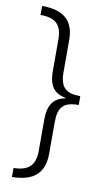

<svg xmlns="http://www.w3.org/2000/svg" viewBox="-96 -761 534 966"><g transform="rotate(10 170.5 -278.0)"><path d="M306 -256V-301C232 -301 202 -328 202 -406V-568C202 -671 147 -714 38 -715V-669C113 -668 148 -641 148 -562V-401C148 -328 173 -291 234 -280V-277C173 -266 148 -226 148 -154V5C148 82 113 112 38 113V159C147 158 202 112 202 11V-149C202 -228 229 -256 306 -256Z"/></g></svg>

Font: Noto Sans Display SemiCondensed Light
Style: Regular
Weight: 300
Width: 4
Designer: Monotype Design Team
Foundry: Monotype Imaging Inc.
Version: Version 1.900